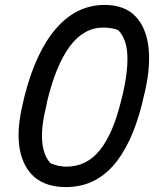

<svg xmlns="http://www.w3.org/2000/svg" viewBox="-20 -740 640 780"><path d="M405 -720Q487 -720 531.5 -672.5Q576 -625 584 -540.5Q592 -456 563 -344L557 -318Q515 -151 438.5 -65.5Q362 20 248 20Q127 20 80.5 -72Q34 -164 74 -325L80 -351Q126 -531 209 -625.5Q292 -720 405 -720ZM168 -310Q126 -142 185 -77Q217 -63 250 -63Q332 -63 386 -130.5Q440 -198 472 -331L477 -350Q500 -446 497.5 -514Q495 -582 460 -618Q433 -628 400 -628Q320 -628 263.5 -551.5Q207 -475 172 -330Z"/></svg>

Font: Recursive Mn Csl St
Style: Italic
Weight: 400
Italic angle: -15°
Monospace: yes
Version: Version 1.079;hotconv 1.0.112;makeotfexe 2.5.65598; ttfautoh